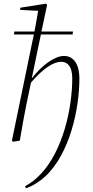

<svg xmlns="http://www.w3.org/2000/svg" viewBox="-20 -767 509 1047"><path d="M51 6 88 0C100 -73 111 -132 124 -198L149 -317C220 -399 274 -430 314 -430C350 -430 374 -402 374 -340C374 -176 323 55 202 182C177 209 148 232 117 248L121 260C161 246 196 223 227 195C361 70 413 -174 413 -340C413 -415 382 -462 329 -462C280 -462 209 -413 153 -339L203 -579H376L378 -595H206L237 -741L230 -747L91 -725L90 -713L188 -708C182 -670 175 -633 168 -595H58L56 -579H165C162 -567 160 -555 157 -543L45 0Z"/></svg>

Font: Source Serif 4 Display Light
Style: Italic
Weight: 300
Italic angle: -12°
Designer: Frank Grießhammer
Foundry: Adobe Systems Incorporated
Version: Version 4.004;hotconv 1.0.117;makeotfexe 2.5.65602